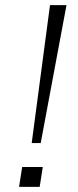

<svg xmlns="http://www.w3.org/2000/svg" viewBox="-20 -725 304 745"><path d="M103 -170 174 -705H238L138 -170ZM54 0 66 -77H146L134 0Z"/></svg>

Font: Nunito Sans 10pt Expanded ExtraLight
Style: Italic
Weight: 250
Width: 7
Italic angle: -9°
Designer: Vernon Adams
Foundry: Vernon Adams
Version: Version 3.101;gftools[0.9.27]